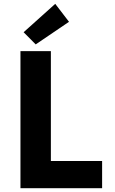

<svg xmlns="http://www.w3.org/2000/svg" viewBox="-20 -988 602 1008"><path d="M87.4 0V-719.7H247.1V-142.6H516.1V0ZM167.5 -754.9 104 -818.8 270 -967.8 342.3 -873.5Z"/></svg>

Font: Reddit Mono ExtraBold
Style: Regular
Weight: 800
Monospace: yes
Designer: Stephen Hutchings
Foundry: Reddit
Version: Version 1.014